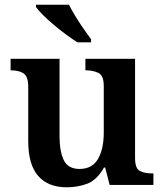

<svg xmlns="http://www.w3.org/2000/svg" viewBox="-20 -786 696 816"><path d="M263 10Q185 10 142.5 -38Q100 -86 100 -187V-417Q100 -460 81 -473.5Q62 -487 27 -487H25V-536H233V-208Q233 -143 251 -105.5Q269 -68 318 -68Q372 -68 396.5 -110.5Q421 -153 421 -223V-420Q421 -465 398.5 -476Q376 -487 346 -487H343V-536H554V-114Q554 -70 574.5 -59.5Q595 -49 626 -49H632V0H446L427 -74H422Q392 -21 351.5 -5.5Q311 10 263 10ZM309 -606Q287 -620 260.5 -639.5Q234 -659 208 -681Q182 -703 162 -723Q142 -743 133 -756V-766H273Q284 -744 300.5 -717Q317 -690 335 -664Q353 -638 367 -619V-606Z"/></svg>

Font: Noto Serif Tibetan SemiBold
Style: Regular
Weight: 600
Designer: Monotype Design Team
Foundry: Monotype Imaging Inc.
Version: Version 2.103; ttfautohint (v1.8.4.7-5d5b)